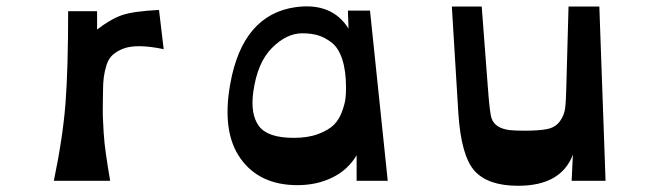

<svg xmlns="http://www.w3.org/2000/svg" viewBox="-20 -581 2119 617"><path d="M491 -549 506 -423Q463 -432 430.5 -432.5Q398 -433 377 -425Q356 -417 342.5 -405Q329 -393 322.5 -372.5Q316 -352 313.5 -332.5Q311 -313 311 -286Q311 -283 310.5 -252Q310 -221 310.5 -205.5Q311 -190 313 -156.5Q315 -123 320.5 -85Q326 -47 334 0H153Q182 -139 190.5 -249.5Q199 -360 199 -545H292V-486Q336 -520 372.5 -532.5Q409 -545 491 -549Z M936 14Q814 14 753 -71.5Q692 -157 720 -312Q760 -534 930 -558Q1047 -574 1100 -489L1098 -547H1169L1226 0H1126V-82Q1098 -35 1048 -10.5Q998 14 936 14ZM924 -138Q970 -138 1003 -150.5Q1036 -163 1053 -180Q1070 -197 1079 -222Q1088 -247 1090 -263Q1092 -279 1092 -299Q1092 -353 1080 -390Q1068 -427 1046 -444Q1024 -461 1002 -467.5Q980 -474 951 -474Q901 -474 854 -427Q807 -380 794 -286Q784 -214 812 -176Q840 -138 924 -138Z M1645 16Q1548 16 1505 -32Q1462 -80 1453 -216L1432 -560H1528L1548 -297Q1554 -215 1560 -200Q1571 -169 1617 -163Q1636 -161 1665 -161Q1714 -161 1739.5 -166.5Q1765 -172 1779 -191Q1793 -210 1796 -232.5Q1799 -255 1800 -305L1807 -560H1906L1926 0H1817L1821 -84Q1783 16 1645 16Z"/></svg>

Font: OpenDyslexic
Style: Regular
Weight: 400
Designer: Abbie Gonzalez
Version: Version 0.920;hotconv 1.0.109;makeotfexe 2.5.65596